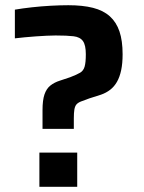

<svg xmlns="http://www.w3.org/2000/svg" viewBox="-20 -716 551 736"><path d="M143 -222V-294Q143 -332 150.5 -354Q158 -376 173 -388Q188 -400 210 -407L249 -420Q275 -430 287.5 -437.5Q300 -445 304.5 -461Q309 -477 309 -508Q309 -543 298 -558.5Q287 -574 262 -577Q237 -580 193 -580Q178 -580 158 -579Q138 -578 116.5 -576.5Q95 -575 74.5 -573Q54 -571 37 -569V-679Q66 -684 102 -688Q138 -692 174.5 -694Q211 -696 242 -696Q297 -696 336.5 -686Q376 -676 401 -653.5Q426 -631 438 -595.5Q450 -560 450 -508Q450 -473 444.5 -447Q439 -421 428.5 -402.5Q418 -384 402.5 -372Q387 -360 367 -353L323 -339Q303 -332 290.5 -327Q278 -322 272.5 -315Q267 -308 265 -295.5Q263 -283 263 -262V-222ZM131 0V-131H276V0Z"/></svg>

Font: Saira Thin SemiBold
Style: Regular
Weight: 600
Version: Version 1.101